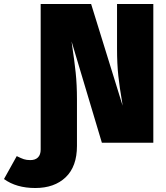

<svg xmlns="http://www.w3.org/2000/svg" viewBox="-161 -716 832 963"><path d="M608 -696V0H350L198 -508L201 -486Q212 -413 218.5 -352.5Q225 -292 225 -216V16Q225 119 168.5 173Q112 227 16 227Q-79 227 -141 182L-77 67Q-55 78 -41.5 82.5Q-28 87 -9 87Q16 87 29.5 73.5Q43 60 43 34V-696H296L454 -186L451 -207Q439 -276 432.5 -335.5Q426 -395 426 -473V-696Z"/></svg>

Font: Fira Sans Black
Style: Regular
Weight: 900
Designer: Carrois Corporate & Edenspiekermann AG
Foundry: Carrois Corporate GbR & Edenspiekermann AG
Version: Version 4.203